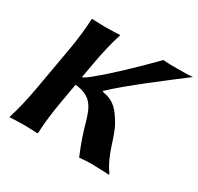

<svg xmlns="http://www.w3.org/2000/svg" viewBox="-141 -816 1020 988"><g transform="rotate(30 369.0 -322.0)"><path d="M114.7 -445 71.5 -200C58.3 -125 41.7 -54 24.2 0L24.7 3C24.7 3 73.2 0 108.2 0C142.2 0 189.7 3 189.7 3L192.2 0C194.3 -57 202.3 -125 215.5 -200L235.1 -311.5C334 -302.5 355.6 -247.2 378 -169C393.5 -115 406.1 -73 438.5 4C460.9 2 481.2 0 506.2 0C529.2 0 599.9 2 612.5 4L616.2 0C551.9 -89 549.3 -176 507.6 -246C475.1 -300 448.6 -337 381.8 -349C375.9 -350 372.3 -352.3 372.6 -354C454.6 -433 636.9 -571 738.5 -648C722 -645 662 -645 647 -645C634 -645 576 -645 563.5 -648C470.9 -554.4 380.1 -466 291.4 -393C272 -377 257.3 -366.4 243.9 -361.2L258.7 -445C271.9 -520 288.6 -592 306 -645L305.5 -648C305.5 -648 257 -645 222 -645C188 -645 140.5 -648 140.5 -648L138 -645C135.9 -588 127.9 -520 114.7 -445Z"/></g></svg>

Font: Linux Biolinum O 
Style: Bold Italic
Weight: 700
Designer: Philipp H. Poll
Foundry: Philipp H. Poll
Version: Version 1.3.2